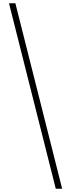

<svg xmlns="http://www.w3.org/2000/svg" viewBox="-20 -793 435 1174"><path d="M74 -773H35L321 361H360Z"/></svg>

Font: Noto Sans Telugu ExtraLight
Style: Regular
Weight: 200
Designer: Jelle Bosma - Monotype Design Team
Foundry: Monotype Imaging Inc.
Version: Version 2.005